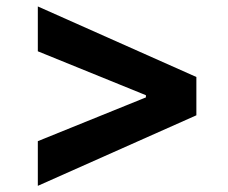

<svg xmlns="http://www.w3.org/2000/svg" viewBox="-20 -592 716 602"><path d="M595.7 -230.5 98.6 -9.3V-149.4L442.4 -288.6L437.5 -281.7V-299.3L442.4 -291.5L98.6 -431.2V-571.8L595.7 -350.6Z"/></svg>

Font: Inter 16pt
Style: Bold
Weight: 700
Version: Version 4.001;git-66647c0bb